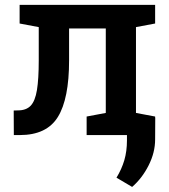

<svg xmlns="http://www.w3.org/2000/svg" viewBox="-20 -548 687 779"><path d="M36.1 0 35.6 -99.6 52.7 -100.1Q86.4 -100.1 104.5 -119.1Q122.6 -138.2 129.9 -182.6Q137.2 -227.1 137.2 -303.2V-438L59.6 -452.6V-528.3H531.7H609.4V-452.6L531.7 -438V-89.8L609.4 -75.2V0H331.5V-75.2L409.2 -89.8V-432.6H260.3V-303.2Q260.3 -147 214.8 -73.5Q169.4 0 60.5 0ZM516.1 210.4 452.6 172.9Q473.6 138.7 484.4 102.1Q495.1 65.4 495.1 22V-70.8H609.9L609.4 17.6Q609.4 70.8 583 123Q556.6 175.3 516.1 210.4Z"/></svg>

Font: Roboto Slab LO Medium
Style: Regular
Weight: 500
Designer: Google
Version: Version 2.000